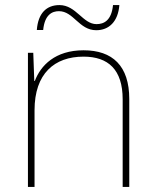

<svg xmlns="http://www.w3.org/2000/svg" viewBox="-20 -736 613 756"><path d="M125 -618H150C156 -678 185 -692 212 -692C270 -692 291 -617 359 -617C409 -617 445 -651 450 -716H425C419 -655 389 -641 360 -641C306 -641 280 -716 214 -716C163 -716 130 -684 125 -618ZM309 -538C197 -538 140 -478 117 -417H115L111 -528H90V0H116V-302C116 -446 194 -513 309 -513C406 -513 463 -462 463 -345V0H489V-346C489 -477 423 -538 309 -538Z"/></svg>

Font: Noto Sans Ethiopic Thin
Style: Regular
Weight: 100
Designer: Monotype Design Team
Foundry: Monotype Imaging Inc.
Version: Version 2.102